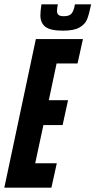

<svg xmlns="http://www.w3.org/2000/svg" viewBox="-34 -869 442 889"><path d="M-14 0 132 -688H350L325 -575H228L192 -405H281L256 -290H167L129 -113H229L204 0ZM153 -798Q153 -817 158 -849H234Q230 -833 230 -818Q230 -806 237 -800Q244 -794 262 -794Q288 -794 298 -807Q308 -820 313 -849H388Q378 -801 369 -779Q360 -757 334.5 -742Q309 -727 258 -727Q199 -727 176 -745Q153 -763 153 -798Z"/></svg>

Font: Saira Ultra Condensed ExtraBold
Style: Italic
Weight: 800
Width: 1
Italic angle: -12°
Designer: Hector Gatti with collaboration of the Omnibus-Type team
Foundry: Omnibus-Type
Version: Version 1.001; ttfautohint (v1.8)